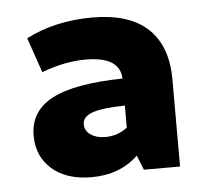

<svg xmlns="http://www.w3.org/2000/svg" viewBox="-37 -790 504 460"><g transform="rotate(-5 214.5 -559.5)"><path d="M166 -369Q106 -369 71 -399.5Q36 -430 36 -480Q36 -539 90 -567.5Q144 -596 260 -598Q258 -651 176 -651Q125 -651 70 -630L41 -714Q111 -750 201 -750Q289 -750 334 -708Q379 -666 379 -585V-376H292L278 -411Q234 -369 166 -369ZM158 -497Q158 -481 172 -471.5Q186 -462 207 -462Q237 -462 260 -480V-533Q205 -532 181.5 -523.5Q158 -515 158 -497Z"/></g></svg>

Font: Cantarell Extra Bold
Style: Regular
Weight: 800
Designer: Dave Crossland, Nikolaus Waxweiler, Florian Fecher, Jacques Le Bailly, Eben Sorkin, Alexei Vanyashin, Alexios Zavras, Em
Version: Version 0.303